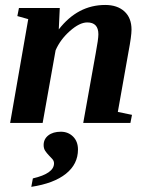

<svg xmlns="http://www.w3.org/2000/svg" viewBox="-20 -491 596 767"><path d="M373 -354Q373 -401.4 328.6 -401.4Q297.9 -401.4 259.3 -367.2Q220.7 -333 202.1 -290L150.4 0H20.5L92.8 -414.6L49.3 -426.8L55.7 -459H218.8L214.8 -373.5Q290.5 -471.2 400.4 -471.2Q448.7 -471.2 477.1 -445.3Q505.4 -419.4 505.4 -372.6Q505.4 -347.2 493.2 -283.2L450.7 -43.9L507.3 -32.2L501 0H312.5L362.3 -277.8Q373 -334.5 373 -354ZM223.1 35.2Q252.4 35.2 272 54.7Q291.5 74.2 291.5 106.4Q291.5 164.6 243.4 203.1Q195.3 241.7 105 255.4L111.3 221.7Q195.8 202.1 195.8 161.6Q195.8 151.9 189.2 144.5Q182.6 137.2 175 129.4Q167.5 121.6 160.9 112.1Q154.3 102.5 154.3 88.4Q154.3 64.5 173.1 49.8Q191.9 35.2 223.1 35.2Z"/></svg>

Font: Tinos
Style: Bold Italic
Weight: 700
Italic angle: -16.333°
Designer: Steve Matteson
Foundry: Monotype Imaging Inc.
Version: Version 1.23